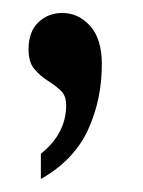

<svg xmlns="http://www.w3.org/2000/svg" viewBox="-20 -667 220 296"><path d="M43 -391V-430Q82 -461 82 -505Q82 -520 73 -528Q64 -536 53 -543Q42 -550 33 -560.5Q24 -571 24 -591Q24 -618 39 -632.5Q54 -647 76 -647Q101 -647 119 -627Q137 -607 137 -568Q137 -513 115.5 -466.5Q94 -420 43 -391Z"/></svg>

Font: Noto Serif Hebrew ExtraCondensed Medium
Style: Regular
Weight: 500
Width: 2
Designer: Monotype Design Team
Foundry: Monotype Imaging Inc.
Version: Version 2.004; ttfautohint (v1.8.4.7-5d5b)